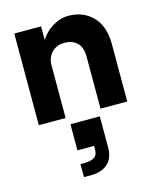

<svg xmlns="http://www.w3.org/2000/svg" viewBox="-124 -601 823 1012"><g transform="rotate(-15 287.5 -94.5)"><path d="M210.3 38.3V180.9H300.9V201.7Q300.9 231.7 281.8 243.5Q262.6 255.2 224.9 255.2H206.9V326.1H246.7Q302.8 326.1 336.7 296.4Q370.5 266.6 370.5 207.7V38.3ZM384.7 -282.2V0H530.5V-313Q530.5 -411.6 478.9 -464.1Q427.4 -516.5 347.3 -516.5Q302.1 -516.5 258.6 -489.9Q215.1 -463.3 186.8 -413.8Q158.5 -364.3 158.3 -294.8L194.3 -289.2Q194.3 -317.2 206.7 -338.6Q219.1 -360.1 240.4 -372.3Q261.6 -384.5 288.7 -384.5Q332.6 -384.5 358.6 -360Q384.7 -335.5 384.7 -282.2ZM48 -500V0H194.3V-500Z"/></g></svg>

Font: Overused Grotesk Light
Style: Regular
Weight: 300
Designer: RandomMaerks
Version: Version 0.005